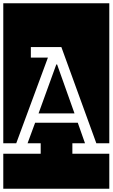

<svg xmlns="http://www.w3.org/2000/svg" viewBox="-32 -937 686 1170"><path d="M-12 -917H634V-64H555L342 -650H156V-586H260L67 -64H-12ZM316 -544 422 -246H203L311 -544ZM634 213H-12V0H216V-64H136L182 -189H442L486 -64H409V0H634Z"/></svg>

Font: Zilla Slab Highlight Regular
Style: Regular
Weight: 400
Designer: Typotheque Type Foundry
Foundry: Typotheque type foundry
Version: Version 1.1; 2017; ttfautohint (v1.6)